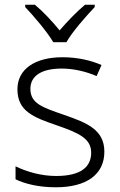

<svg xmlns="http://www.w3.org/2000/svg" viewBox="-20 -785 509 815"><path d="M206 -606H262C286 -649 345 -716 382 -755V-765H341C305 -735 265 -693 233 -656C203 -693 164 -735 128 -765H87V-755C124 -716 181 -649 206 -606ZM423 -141C423 -235 348 -264 253 -297C161 -329 109 -345 109 -408C109 -464 158 -494 242 -494C295 -494 349 -480 390 -462L411 -509C365 -529 309 -542 245 -542C129 -542 54 -492 54 -406C54 -313 122 -287 221 -253C317 -220 367 -196 367 -137C367 -76 323 -38 218 -38C155 -38 93 -56 46 -79V-24C85 -5 143 10 217 10C348 10 423 -45 423 -141Z"/></svg>

Font: Noto Sans Telugu Light
Style: Regular
Weight: 300
Designer: Jelle Bosma - Monotype Design Team
Foundry: Monotype Imaging Inc.
Version: Version 2.005